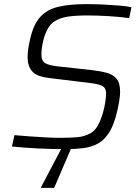

<svg xmlns="http://www.w3.org/2000/svg" viewBox="-20 -716 679 932"><path d="M297 8Q234 8 163 4.5Q92 1 38 -5L50 -60Q84 -57 124 -54Q164 -51 202.5 -49Q241 -47 270 -47Q321 -47 355.5 -50Q390 -53 419 -69Q441 -81 455.5 -108Q470 -135 479 -166Q488 -197 491.5 -223.5Q495 -250 495 -261Q495 -291 473.5 -300.5Q452 -310 393 -316L221 -337Q158 -344 136 -370Q114 -396 114 -437Q114 -456 117 -478Q120 -500 126 -525Q142 -598 176 -634.5Q210 -671 265 -683.5Q320 -696 399 -696Q439 -696 481 -694Q523 -692 559 -689Q595 -686 618 -681L607 -628Q566 -634 509.5 -637.5Q453 -641 406 -641Q348 -641 311 -635.5Q274 -630 249 -615Q225 -602 210 -573Q195 -544 188 -510.5Q181 -477 181 -450Q181 -421 198.5 -410Q216 -399 259 -394L424 -376Q467 -371 498 -362.5Q529 -354 546 -333.5Q563 -313 563 -270Q563 -253 559.5 -230.5Q556 -208 550 -181Q535 -114 511.5 -75.5Q488 -37 456 -19.5Q424 -2 384.5 3Q345 8 297 8ZM179 196 180 191 287 -12H331L330 -7L243 196Z"/></svg>

Font: Saira Light
Style: Italic
Weight: 300
Italic angle: -12°
Designer: Hector Gatti with collaboration of the Omnibus-Type team
Foundry: Omnibus-Type
Version: Version 1.100; ttfautohint (v1.8.3)